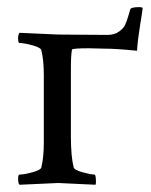

<svg xmlns="http://www.w3.org/2000/svg" viewBox="-20 -510 418 533"><path d="M141.6 -414.1 278.3 -413.1Q297.9 -413.1 310.5 -422.4Q323.2 -431.6 327.6 -441.4Q332 -451.2 336.4 -466.3Q340.8 -481.4 341.8 -484.4Q344.7 -490.2 365.2 -490.2Q376 -490.2 376 -487.3Q376 -483.4 369.1 -441.4Q362.3 -399.4 360.4 -369.1Q302.7 -375 267.6 -375Q233.4 -376 226.6 -376Q180.7 -376 179.7 -372.1Q176.8 -354.5 176.8 -321.3V-131.8Q176.8 -75.2 184.6 -44.9Q186.5 -38.1 209.5 -31.7Q232.4 -25.4 242.2 -25.4Q245.1 -25.4 246.1 -13.7Q247.1 -2 245.1 2.9Q147.5 -2 141.6 -2Q134.8 -2 34.2 2.9Q30.3 -1 30.3 -13.2Q30.3 -25.4 34.2 -25.4Q46.9 -25.4 69.8 -31.7Q92.8 -38.1 94.7 -44.9Q101.6 -73.2 101.6 -113.3V-302.7Q101.6 -342.8 94.7 -371.1Q92.8 -377.9 69.8 -384.3Q46.9 -390.6 34.2 -390.6Q30.3 -390.6 30.3 -402.8Q30.3 -415 34.2 -418.9Q134.8 -414.1 141.6 -414.1Z"/></svg>

Font: Crimson Text
Style: Roman
Weight: 400
Version: Version 0.13